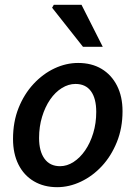

<svg xmlns="http://www.w3.org/2000/svg" viewBox="-20 -764 563 796"><path d="M217 12Q162 12 120.5 -12.5Q79 -37 56.5 -82Q34 -127 34 -188Q34 -259 57 -316.5Q80 -374 119 -416Q158 -458 206 -480.5Q254 -503 304 -503Q360 -503 401 -478.5Q442 -454 465 -409Q488 -364 488 -303Q488 -233 464.5 -175Q441 -117 402.5 -75.5Q364 -34 315.5 -11Q267 12 217 12ZM229 -75Q258 -75 285 -92.5Q312 -110 333 -140.5Q354 -171 366.5 -212Q379 -253 379 -300Q379 -356 357 -386Q335 -416 293 -416Q264 -416 236.5 -399Q209 -382 188 -351.5Q167 -321 154.5 -280Q142 -239 142 -192Q142 -137 164.5 -106Q187 -75 229 -75ZM324 -570 196 -732 203 -744H318L406 -570Z"/></svg>

Font: Source Sans 3 SemiBold
Style: Italic
Weight: 600
Italic angle: -11°
Designer: Paul D. Hunt
Foundry: Adobe
Version: Version 3.046;hotconv 1.0.118;makeotfexe 2.5.65603